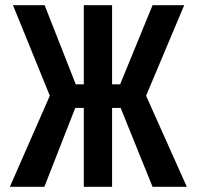

<svg xmlns="http://www.w3.org/2000/svg" viewBox="-20 -720 759 740"><path d="M568 0H700L543 -351L690 -700H568L443 -395H412V-700H303V-395H272L152 -700H30L172 -351L18 0H151L270 -304H303V0H412V-304H445Z"/></svg>

Font: Advent Pro
Style: Regular
Weight: 400
Designer: VivaRado, Andreas Kalpakidis
Foundry: VivaRado, Andreas Kalpakidis
Version: Version 3.000